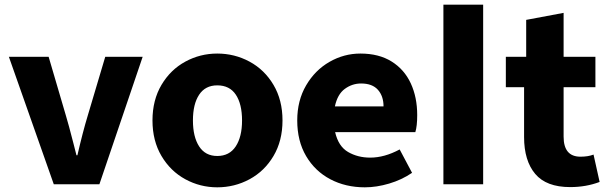

<svg xmlns="http://www.w3.org/2000/svg" viewBox="-20 -788 2613 821"><path d="M18 -545H188L262 -293Q273 -257 294 -175L307 -124H311Q334 -224 355 -293L430 -545H590L405 0H210Z M632 -273Q632 -360 670.5 -425Q709 -490 772.5 -524.5Q836 -559 909 -559Q983 -559 1047 -524.5Q1111 -490 1149.5 -425Q1188 -360 1188 -273Q1188 -186 1149.5 -121Q1111 -56 1047 -21.5Q983 13 909 13Q836 13 772.5 -21.5Q709 -56 670.5 -121Q632 -186 632 -273ZM1015 -273Q1015 -343 988.5 -383Q962 -423 909 -423Q858 -423 831.5 -383Q805 -343 805 -273Q805 -203 831.5 -162Q858 -121 909 -121Q961 -121 988 -162Q1015 -203 1015 -273Z M1251 -273Q1251 -358 1289 -423Q1327 -488 1389 -523.5Q1451 -559 1521 -559Q1600 -559 1654.5 -525Q1709 -491 1736.5 -431.5Q1764 -372 1764 -296Q1764 -249 1756 -223H1413Q1427 -162 1468.5 -138Q1510 -114 1563 -114Q1624 -114 1689 -149L1742 -49Q1698 -19 1644 -3Q1590 13 1540 13Q1458 13 1392.5 -21.5Q1327 -56 1289 -120.5Q1251 -185 1251 -273ZM1620 -333Q1620 -377 1596 -404Q1572 -431 1524 -431Q1486 -431 1454.5 -408Q1423 -385 1412 -333Z M1876 -768H2046V0H1876Z M2221 -202V-415H2143V-545H2230V-703L2390 -733V-545H2526V-415H2390V-204Q2390 -118 2462 -118Q2495 -118 2518 -127L2544 -10Q2486 12 2418 12Q2316 12 2268.5 -44.5Q2221 -101 2221 -202Z"/></svg>

Font: Nebula Sans Bold
Style: Regular
Weight: 700
Designer: Paul D. Hunt for Adobe (as Source Sans)
Foundry: Nebula Entertainment & Broadcasting LLC
Version: Version 1.010